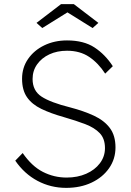

<svg xmlns="http://www.w3.org/2000/svg" viewBox="-20 -901 633 931"><path d="M301 10Q226 10 162 -24Q98 -58 54 -122L90 -159Q134 -95 188 -67.5Q242 -40 303 -40Q356 -40 398 -58.5Q440 -77 464.5 -109.5Q489 -142 489 -183Q489 -229 463.5 -255.5Q438 -282 393.5 -299Q349 -316 290 -333Q226 -351 180.5 -373Q135 -395 111 -429.5Q87 -464 87 -519Q87 -573 116 -615Q145 -657 194.5 -681Q244 -705 305 -705Q386 -705 438 -671Q490 -637 527 -580L490 -544Q457 -595 412.5 -625Q368 -655 305 -655Q257 -655 219.5 -637.5Q182 -620 160 -589Q138 -558 138 -518Q138 -461 181.5 -432.5Q225 -404 321 -380Q386 -363 435.5 -340Q485 -317 512.5 -280.5Q540 -244 540 -186Q540 -130 509 -85.5Q478 -41 424 -15.5Q370 10 301 10ZM185 -765 157 -790 276 -881H338L457 -790L429 -765L307 -841Z"/></svg>

Font: Lexend ExtraLight
Style: Regular
Weight: 200
Designer: Bonnie Shaver-Troup, Thomas Jockin
Foundry: Lexend
Version: Version 1.007; ttfautohint (v1.8.3)